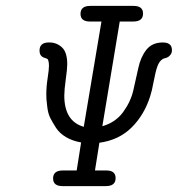

<svg xmlns="http://www.w3.org/2000/svg" viewBox="-20 -631 603 651"><path d="M114 -459Q114 -487 145 -487H148Q172 -487 190 -470.5Q208 -454 208 -413Q208 -398 203 -362Q198 -326 198 -307Q198 -220 264 -201L324 -558H285Q253 -558 253 -584Q253 -611 286 -611H433Q465 -611 465 -585Q465 -558 432 -558H386L327 -203Q372 -216 397.5 -251Q423 -286 432 -324.5Q441 -363 449 -400.5Q457 -438 476.5 -462.5Q496 -487 532 -487Q563 -487 563 -461Q563 -452 558.5 -446Q554 -440 549.5 -437.5Q545 -435 539 -433.5Q533 -432 532 -431Q520 -424 513.5 -405.5Q507 -387 501 -354.5Q495 -322 489 -304Q469 -241 426 -198.5Q383 -156 317 -147L302 -53H341Q372 -53 372 -27Q372 0 339 0H192Q160 0 160 -26Q160 -53 193 -53H240L255 -148Q226 -153 204 -166Q182 -179 170 -197.5Q158 -216 150.5 -231Q143 -246 140.5 -267Q138 -288 137.5 -294Q137 -300 137 -311Q137 -337 141.5 -366Q146 -395 146 -407Q146 -417 144.5 -423Q143 -429 141.5 -430.5Q140 -432 135 -433.5Q130 -435 128 -436Q114 -442 114 -459Z"/></svg>

Font: CMU Typewriter Text
Style: LightOblique
Weight: 200
Italic angle: -9.46001°
Version: Version 0.7.0